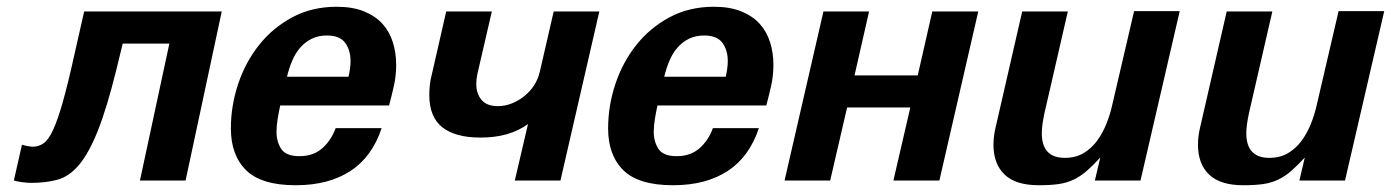

<svg xmlns="http://www.w3.org/2000/svg" viewBox="-20 -534 4115 568"><path d="M45 -106Q50 -104 61 -102Q72 -100 77 -100Q95 -100 109.5 -110.5Q124 -121 137.5 -150.5Q151 -180 166 -233Q181 -286 200 -372L229 -500H636L529 0H394L481 -405H343L324 -327Q296 -214 269.5 -147.5Q243 -81 214 -46.5Q185 -12 150.5 -2.5Q116 7 72 7Q68 7 60.5 6.5Q53 6 45.5 5Q38 4 31 2.5Q24 1 21 0Z M663 -154Q663 -221 684.5 -285.5Q706 -350 746.5 -401Q787 -452 845 -483Q903 -514 976 -514Q1023 -514 1056.5 -500.5Q1090 -487 1111 -464Q1132 -441 1142 -409.5Q1152 -378 1152 -342Q1152 -310 1145.5 -281Q1139 -252 1131 -222H809Q805 -204 801.5 -183Q798 -162 798 -144Q798 -115 812 -93.5Q826 -72 866 -72Q907 -72 933.5 -95.5Q960 -119 973 -155H1109Q1081 -70 1016.5 -28Q952 14 855 14Q753 14 708 -30.5Q663 -75 663 -154ZM1011 -307Q1017 -333 1017 -353Q1017 -386 1001 -407.5Q985 -429 947 -429Q922 -429 902.5 -419.5Q883 -410 868.5 -393.5Q854 -377 844.5 -354.5Q835 -332 829 -307Z M1300 -500H1435L1392 -314Q1389 -299 1389 -286Q1389 -257 1404.5 -238.5Q1420 -220 1453 -220Q1474 -220 1494 -228Q1514 -236 1531 -249.5Q1548 -263 1560 -281.5Q1572 -300 1577 -322L1618 -500H1753L1638 0H1503L1542 -167Q1487 -127 1402 -127Q1327 -127 1288.5 -157.5Q1250 -188 1250 -253Q1250 -266 1251.5 -282Q1253 -298 1258 -316Z M1779 -154Q1779 -221 1800.5 -285.5Q1822 -350 1862.5 -401Q1903 -452 1961 -483Q2019 -514 2092 -514Q2139 -514 2172.5 -500.5Q2206 -487 2227 -464Q2248 -441 2258 -409.5Q2268 -378 2268 -342Q2268 -310 2261.5 -281Q2255 -252 2247 -222H1925Q1921 -204 1917.5 -183Q1914 -162 1914 -144Q1914 -115 1928 -93.5Q1942 -72 1982 -72Q2023 -72 2049.5 -95.5Q2076 -119 2089 -155H2225Q2197 -70 2132.5 -28Q2068 14 1971 14Q1869 14 1824 -30.5Q1779 -75 1779 -154ZM2127 -307Q2133 -333 2133 -353Q2133 -386 2117 -407.5Q2101 -429 2063 -429Q2038 -429 2018.5 -419.5Q1999 -410 1984.5 -393.5Q1970 -377 1960.5 -354.5Q1951 -332 1945 -307Z M2623 0 2673 -216H2486L2436 0H2301L2416 -500H2551L2508 -311H2695L2738 -500H2874L2759 0Z M2919 -106Q2919 -132 2926 -160L3004 -500H3139L3070 -200Q3062 -163 3062 -140Q3062 -67 3130 -67Q3162 -67 3185.5 -81Q3209 -95 3225.5 -117.5Q3242 -140 3253 -167.5Q3264 -195 3270 -222L3335 -501H3470L3354 0H3219L3235 -68Q3213 -44 3194.5 -28Q3176 -12 3156 -2.5Q3136 7 3112 10.5Q3088 14 3053 14Q2985 14 2952 -17.5Q2919 -49 2919 -106Z M3524 -106Q3524 -132 3531 -160L3609 -500H3744L3675 -200Q3667 -163 3667 -140Q3667 -67 3735 -67Q3767 -67 3790.5 -81Q3814 -95 3830.5 -117.5Q3847 -140 3858 -167.5Q3869 -195 3875 -222L3940 -501H4075L3959 0H3824L3840 -68Q3818 -44 3799.5 -28Q3781 -12 3761 -2.5Q3741 7 3717 10.5Q3693 14 3658 14Q3590 14 3557 -17.5Q3524 -49 3524 -106Z"/></svg>

Font: Perun
Style: Bold Italic
Weight: 700
Italic angle: -12°
Foundry: Copyright (c) Stefan Peev, Context Ltd, 2016
Version: Version 1.027